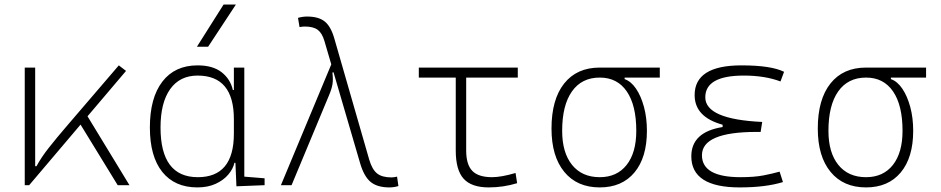

<svg xmlns="http://www.w3.org/2000/svg" viewBox="-20 -815 4142 845"><path d="M88.9 0V-517.6H134.8V-83.5H140.6Q161.6 -122.6 195.1 -165Q228.5 -207.5 277.3 -264.2L502.9 -527.3L534.7 -502.9L365.2 -303.2L549.8 0H498L334.5 -266.6L108.4 0Z M848.6 9.8Q749 9.8 694.3 -58.3Q639.6 -126.5 639.6 -253.9Q639.6 -384.3 694.6 -455.8Q749.5 -527.3 849.6 -527.3Q916.5 -527.3 955.1 -497.3Q993.7 -467.3 1004.9 -418.9H1009.3V-517.6H1055.2V-37.6L1144.5 -30.3V0L1020.5 4.9L1016.1 -98.6H1011.7Q1005.9 -71.8 984.9 -46.9Q963.9 -22 929.4 -6.1Q895 9.8 848.6 9.8ZM1009.3 -226.6V-291Q1009.3 -482.4 849.6 -482.4Q771.5 -482.4 729 -422.9Q686.5 -363.3 686.5 -253.9Q686.5 -35.2 850.6 -35.2Q1009.3 -35.2 1009.3 -226.6ZM846.7 -609.4 963.9 -794.9H1018.1L896 -609.4Z M1693.4 9.8Q1640.1 9.8 1610.8 -14.6Q1581.5 -39.1 1564.5 -98.1L1447.8 -497.1L1442.9 -495.6Q1446.8 -464.8 1443.1 -443.6Q1439.5 -422.4 1428.2 -396L1263.2 0H1216.3L1438 -531.7L1407.7 -634.8Q1397.5 -669.4 1378.2 -683.8Q1358.9 -698.2 1321.8 -698.2Q1310.1 -698.2 1298.3 -695.8L1291.5 -736.3Q1311.5 -742.2 1331.5 -742.2Q1382.3 -742.2 1409.4 -720.2Q1436.5 -698.2 1451.7 -644.5L1605 -112.3Q1617.7 -69.3 1639.4 -51.8Q1661.1 -34.2 1703.1 -34.2Q1712.4 -34.2 1727.5 -37.6L1733.4 3.9Q1713.4 9.8 1693.4 9.8Z M2130.9 9.8Q2054.7 9.8 2020.3 -28.6Q1985.8 -66.9 1985.8 -152.3V-473.6H1823.2V-517.6H2258.8V-473.6H2031.7V-152.3Q2031.7 -90.8 2058.6 -63Q2085.4 -35.2 2145.5 -35.2Q2186 -35.2 2249 -53.7L2255.9 -8.8Q2195.3 9.8 2130.9 9.8Z M2619.6 9.8Q2519.5 9.8 2463.4 -58.6Q2407.2 -127 2407.2 -249Q2407.2 -377.4 2462.9 -447.5Q2518.6 -517.6 2619.6 -517.6H2883.8V-473.6H2729V-466.8Q2757.3 -457 2779.3 -424.6Q2801.3 -392.1 2814.2 -344.2Q2827.1 -296.4 2827.1 -239.3Q2827.1 -121.6 2772.2 -55.9Q2717.3 9.8 2619.6 9.8ZM2619.6 -35.2Q2695.3 -35.2 2737.8 -89.1Q2780.3 -143.1 2780.3 -239.3Q2780.3 -351.6 2738.5 -412.6Q2696.8 -473.6 2619.6 -473.6Q2540 -473.6 2497.1 -412.6Q2454.1 -351.6 2454.1 -239.3Q2454.1 -143.1 2497.8 -89.1Q2541.5 -35.2 2619.6 -35.2Z M3235.4 9.8Q3022.5 9.8 3022.5 -127Q3022.5 -233.9 3160.2 -255.9V-266.1Q3037.1 -299.8 3037.1 -396.5Q3037.1 -527.3 3243.2 -527.3Q3373.5 -527.3 3430.7 -499L3415 -456.5Q3346.2 -482.4 3253.9 -482.4Q3084 -482.4 3084 -386.7Q3084 -290 3334.5 -278.3L3327.6 -234.4H3309.6Q3069.3 -234.4 3069.3 -131.8Q3069.3 -35.2 3239.3 -35.2Q3299.8 -35.2 3339.8 -43Q3379.9 -50.8 3411.1 -59.6L3425.8 -13.7Q3349.6 9.8 3235.4 9.8Z M3791.5 9.8Q3691.4 9.8 3635.3 -58.6Q3579.1 -127 3579.1 -249Q3579.1 -377.4 3634.8 -447.5Q3690.4 -517.6 3791.5 -517.6H4055.7V-473.6H3900.9V-466.8Q3929.2 -457 3951.2 -424.6Q3973.1 -392.1 3986.1 -344.2Q3999 -296.4 3999 -239.3Q3999 -121.6 3944.1 -55.9Q3889.2 9.8 3791.5 9.8ZM3791.5 -35.2Q3867.2 -35.2 3909.7 -89.1Q3952.1 -143.1 3952.1 -239.3Q3952.1 -351.6 3910.4 -412.6Q3868.7 -473.6 3791.5 -473.6Q3711.9 -473.6 3668.9 -412.6Q3626 -351.6 3626 -239.3Q3626 -143.1 3669.7 -89.1Q3713.4 -35.2 3791.5 -35.2Z"/></svg>

Font: Cascadia Mono NF ExtraLight
Style: Regular
Weight: 200
Monospace: yes
Designer: Aaron Bell
Foundry: Saja Typeworks
Version: Version 2404.023; ttfautohint (v1.8.4)